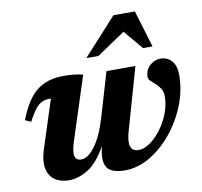

<svg xmlns="http://www.w3.org/2000/svg" viewBox="-77 -752 892 847"><g transform="rotate(-10 369.0 -328.5)"><path d="M411.5 -432.5H541L461.5 -153.5Q453.5 -125 453.5 -106.5Q453.5 -65 491.5 -65Q516 -65 543 -84Q570 -103 593.2 -134.2Q616.5 -165.5 631 -203.2Q645.5 -241 645.5 -278Q645.5 -299 636.5 -313.2Q627.5 -327.5 615.8 -337.8Q604 -348 594.8 -356.8Q585.5 -365.5 585.5 -375.5Q585.5 -406 606.8 -425.8Q628 -445.5 655 -445.5Q685 -445.5 704.8 -424Q724.5 -402.5 724.5 -359.5Q724.5 -292.5 698.5 -226.5Q672.5 -160.5 628.2 -106.2Q584 -52 529 -19.5Q474 13 416 13Q373 13 349.8 -2.5Q326.5 -18 326.5 -58Q326.5 -79.5 334 -110Q295 -40.5 251.8 -13.8Q208.5 13 167.5 13Q120.5 13 94.5 -11.2Q68.5 -35.5 68.5 -79.5Q68.5 -106.5 80 -142L149 -356H141.5Q113.5 -356 93.8 -339.8Q74 -323.5 45.5 -270L19.5 -282Q55.5 -373.5 102.2 -409Q149 -444.5 219 -444.5Q249.5 -444.5 271.2 -441.8Q293 -439 307.5 -435L216.5 -153.5Q205.5 -119.5 205.5 -99.5Q205.5 -68 235 -68Q265 -68 297 -111Q329 -154 352.5 -233ZM334 -504.5 484.5 -670H580.5L630.5 -504.5H588L515.5 -590.5L388 -504.5Z"/></g></svg>

Font: Newsreader 16pt
Style: Bold Italic
Weight: 700
Italic angle: -17°
Designer: Hugues Gentile
Foundry: Production Type
Version: Version 1.003; ttfautohint (v1.8.3)